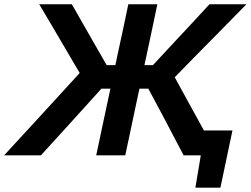

<svg xmlns="http://www.w3.org/2000/svg" viewBox="-50 -733 1184 906"><path d="M-30.5 0Q-1 -32 38.2 -74.8Q77.5 -117.5 119 -162.5Q160 -207.5 195.5 -246L326 -388.5L265 -492.5Q233 -547 200.8 -601.8Q168.5 -656.5 135 -713H289Q319 -660.5 342 -620Q364.5 -579.5 388 -539.5L453.5 -425.5H494.5L504.5 -474Q519.5 -542.5 531.5 -598.5Q543 -654 555.5 -713H692.5Q680 -653.5 668.5 -598.5Q656.5 -543 642 -474L631.5 -425.5H671.5L777 -539Q815.5 -580 852.8 -620.2Q890 -660.5 938.5 -713H1113Q1057 -656 1003.5 -601.5Q950 -547 896 -492.5L774.5 -368.5L841.5 -246Q857.5 -217 875.8 -183.8Q894 -150.5 912 -117.5H1047Q1040 -83.5 1032.5 -49Q1025 -14 1018 20Q1011 53 1004 86.5L990 152.5H872L897.5 0H816.5Q790.5 -49 768 -92Q745 -134.5 723.5 -177L650 -314.5H608L590.5 -233Q576.5 -167 565 -112.5Q553 -57.5 541 0H404Q416 -57.5 427.8 -112.2Q439.5 -167 453.5 -233L471 -314.5H428.5L305.5 -178.5Q266.5 -135.5 227 -92.2Q187.5 -49 143 0Z"/></svg>

Font: Heraclito SemiBold
Style: Italic
Weight: 600
Italic angle: -12°
Designer: Kostas Bartsokas (font) & Cristiano Sobral (main changes)
Foundry: Kostas Bartsokas (font) & Cristiano Sobral (main changes)
Version: Version 1.00;July 8, 2020;FontCreator 13.0.0.2655 64-bit